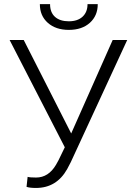

<svg xmlns="http://www.w3.org/2000/svg" viewBox="-20 -906 667 936"><path d="M327.1 -255.4 529.3 -710.9H600.1L325.2 -115.7L307.6 -82Q255.9 10.3 155.3 10.3Q125.5 10.3 109.4 4.9L114.7 -43.9Q125 -40.5 155.8 -40.5Q216.3 -40.5 252.9 -102.5L265.1 -124.5L295.9 -188L26.9 -710.9H95.7ZM456.5 -885.7Q456.5 -829.6 418.2 -794.9Q379.9 -760.3 315.4 -760.3Q252 -760.3 213.1 -794.7Q174.3 -829.1 174.3 -885.7H224.1Q224.1 -845.2 248.3 -823.7Q272.5 -802.2 315.4 -802.2Q358.4 -802.2 382.6 -824.7Q406.7 -847.2 406.7 -885.7Z"/></svg>

Font: Roboto-Light
Style: Regular
Weight: 300
Designer: Google
Version: Version 2.137; 2017